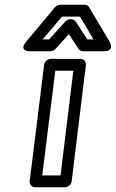

<svg xmlns="http://www.w3.org/2000/svg" viewBox="-20 -764 488 809"><path d="M158 -25 213 -466H289L235 -25ZM105 0C104 11 112 25 127 25H254C265 25 280 15 282 0L342 -491C343 -502 335 -516 320 -516H194C183 -516 168 -506 166 -491ZM160 -598 241 -694H317L374 -598H348L299 -673C295 -679 286 -683 280 -683H276C268 -683 259 -678 255 -673L187 -598ZM90 -588C57 -548 105 -548 105 -548H193C199 -548 208 -552 214 -558L270 -620L311 -558C314 -553 322 -548 330 -548H417C466 -548 442 -588 442 -588L355 -734C352 -740 344 -744 336 -744H234C227 -744 218 -741 212 -734Z"/></svg>

Font: Falling Sky
Style: ExtOuObl
Weight: 400
Designer: Paul D. Hunt
Foundry: Adobe Systems Incorporated
Version: Version 1.02